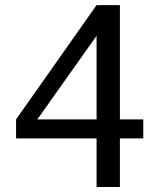

<svg xmlns="http://www.w3.org/2000/svg" viewBox="-20 -743 626 763"><path d="M128.4 -268.6H363.8V-600.6ZM456.5 -192.9V0H363.8V-192.9H43.9V-268.6L363.8 -722.7H456.5V-268.6H549.3V-192.9Z"/></svg>

Font: Andika New Basic
Style: Regular
Weight: 400
Designer: Victor Gaultney, Annie Olsen, Julie Remington, Don Collingsworth, Eric Hays
Foundry: SIL International
Version: Version 5.500; ttfautohint (v1.8.3)